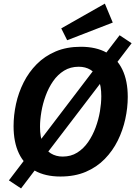

<svg xmlns="http://www.w3.org/2000/svg" viewBox="-20 -979 765 1078"><path d="M651.5 -781.1 719 -736.3 619 -604.9 606.2 -593.1 223.9 -92.5 222.2 -84.4 98.2 78.9 30 33.8 169.7 -149.5 182.2 -160.4 547.2 -639.6 551.2 -650.1ZM319.1 12.1Q233.6 12.1 175 -21.1Q116.4 -54.4 86.3 -117.5Q56.2 -180.6 56.2 -270.6Q56.2 -332.1 69.9 -395.4Q83.7 -458.7 112.7 -516.3Q141.6 -573.8 186.3 -618.9Q231 -664 292.6 -690.2Q354.3 -716.4 433.7 -716.4Q519.8 -716.4 578.6 -683.5Q637.4 -650.5 667.3 -587.8Q697.3 -525 697.3 -434.6Q697.3 -373.8 683.5 -310.6Q669.7 -247.5 641.3 -189.8Q612.8 -132.1 568.1 -86.4Q523.5 -40.6 461.6 -14.2Q399.8 12.1 319.1 12.1ZM332 -99.9Q378.1 -99.9 413.6 -122.1Q449 -144.3 474.7 -181.3Q500.3 -218.4 516.9 -263.3Q533.4 -308.1 541.1 -353.6Q548.7 -399.1 548.7 -438.5Q548.7 -496.9 532.9 -533.4Q517 -569.8 488.3 -587.1Q459.6 -604.3 422.1 -604.3Q375.4 -604.3 339.6 -582.2Q303.8 -560 278.3 -523.3Q252.8 -486.5 236.4 -441.7Q220 -396.9 212.4 -351.7Q204.7 -306.6 204.7 -267.1Q204.7 -209 220.8 -172.1Q236.8 -135.2 265.7 -117.6Q294.6 -99.9 332 -99.9ZM357.2 -753.1 323.9 -819.7 568.7 -958.7 613.1 -852.3Z"/></svg>

Font: Bitter Thin
Style: Italic
Weight: 100
Italic angle: -9°
Designer: Sol Matas, and Bitter project Authors
Foundry: Sol Matas
Version: Version 2.002